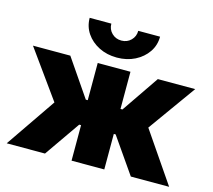

<svg xmlns="http://www.w3.org/2000/svg" viewBox="-104 -854 1085 979"><g transform="rotate(15 438.5 -364.0)"><path d="M9.8 0 190.9 -264.2 10.3 -515.6H207.5L341.8 -319.3H352.1V-515.6H524.9V-319.3H535.2L669.4 -515.6H866.7L686.5 -264.2L867.2 0H665L534.7 -187.5H524.9V0H352.1V-187.5H342.3L211.9 0ZM438.5 -567.4Q386.2 -567.4 344 -588.6Q301.8 -609.9 277.3 -646Q252.9 -682.1 252.9 -727.5H367.2Q367.2 -697.8 387.7 -677.5Q408.2 -657.2 438.5 -657.2Q468.8 -657.2 489 -677.5Q509.3 -697.8 509.3 -727.5H624.5Q624.5 -682.1 599.9 -646Q575.2 -609.9 533.2 -588.6Q491.2 -567.4 438.5 -567.4Z"/></g></svg>

Font: Inter Display Extra Bold
Style: Regular
Weight: 800
Designer: Rasmus Andersson
Foundry: rsms
Version: Version 4.000;git-4fc901f